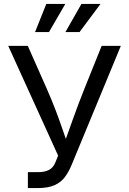

<svg xmlns="http://www.w3.org/2000/svg" viewBox="-20 -962 660 982"><path d="M122.6 0V-81.5H172.9Q209 -81.5 230.7 -93Q252.4 -104.5 263.2 -131.3L277.3 -166L22 -727.5H122.1L218.3 -510.3Q243.2 -453.6 262 -404.8Q280.8 -356 296.6 -309.8Q312.5 -263.7 329.6 -214.8H303.7Q327.6 -281.2 352.8 -352.3Q377.9 -423.3 412.6 -510.3L500 -727.5H598.1L346.7 -119.6Q332.5 -85 313 -57.9Q293.5 -30.8 260.3 -15.4Q227.1 0 171.4 0ZM230.5 -797.9H159.2L216.8 -941.9H314ZM386.7 -797.9H314.5L396.5 -941.9H494.1Z"/></svg>

Font: Inter 18pt
Style: Regular
Weight: 400
Designer: Rasmus Andersson
Foundry: rsms
Version: Version 4.001;git-66647c0bb